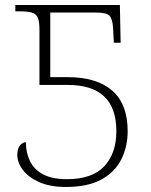

<svg xmlns="http://www.w3.org/2000/svg" viewBox="-20 -734 600 764"><path d="M242 10Q181 10 138 -8.5Q95 -27 72 -56.5Q49 -86 49 -118Q49 -143 59.5 -155.5Q70 -168 83 -168Q83 -127 99 -93.5Q115 -60 151 -40.5Q187 -21 246 -21Q347 -21 395 -72.5Q443 -124 443 -212Q443 -396 250 -396H137V-616Q137 -648 130.5 -663.5Q124 -679 106.5 -684Q89 -689 55 -689H41V-714H457L460 -564H433L430 -621Q428 -657 416.5 -670.5Q405 -684 363 -684H180V-427H249Q365 -427 426.5 -373.5Q488 -320 488 -212Q488 -150 462.5 -99.5Q437 -49 383 -19.5Q329 10 242 10Z"/></svg>

Font: Noto Serif ExtraLight
Style: Regular
Weight: 200
Designer: Monotype Design Team
Foundry: Monotype Imaging Inc.
Version: Version 2.015; ttfautohint (v1.8.4.7-5d5b)